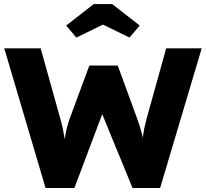

<svg xmlns="http://www.w3.org/2000/svg" viewBox="-20 -942 1032 962"><path d="M208.3 0 1.3 -700H183.7L283.3 -343.3Q290.7 -317.3 296 -291.2Q301.3 -265 304.7 -241.7Q308 -218.3 310.2 -198.7Q312.3 -179 313.3 -165.7L293 -166Q298 -200.3 301.8 -229Q305.7 -257.7 311.3 -285.2Q317 -312.7 327.7 -343.7L427.7 -613.7H570L668.7 -343.7Q681.3 -309 689.2 -278.8Q697 -248.7 701.3 -221.8Q705.7 -195 708 -169L689.3 -166.7Q691 -183.7 691.8 -198.8Q692.7 -214 693.7 -229.3Q694.7 -244.7 696.7 -261.5Q698.7 -278.3 702.8 -298.7Q707 -319 713.7 -344.3L812.7 -700H990.7L782.3 0H644L481 -397.3L502 -396L352.7 0ZM362.7 -753.7 311.7 -814 449.7 -921.7H542L680 -814L629 -753.7L481 -826H510.7Z"/></svg>

Font: Lexend Medium
Style: Regular
Weight: 500
Designer: Bonnie Shaver-Troup, Thomas Jockin
Foundry: Lexend
Version: Version 1.005